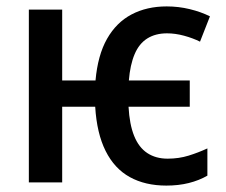

<svg xmlns="http://www.w3.org/2000/svg" viewBox="-20 -569 704 599"><path d="M499 10Q433 10 385 -16.5Q337 -43 309.5 -98Q282 -153 277 -236H174V0H70V-539H174V-318H278Q285 -397 314 -448Q343 -499 390.5 -524Q438 -549 500 -549Q537 -549 572 -540.5Q607 -532 635 -518L604 -439Q582 -450 554.5 -457.5Q527 -465 501 -465Q465 -465 439.5 -449Q414 -433 400 -400Q386 -367 382 -318H572V-236H381Q384 -181 398.5 -145Q413 -109 439.5 -91.5Q466 -74 503 -74Q538 -74 568.5 -83.5Q599 -93 627 -106V-21Q601 -6 569 2Q537 10 499 10Z"/></svg>

Font: Noto Sans Display SemiCondensed Medium
Style: Regular
Weight: 500
Width: 4
Designer: Monotype Design Team
Foundry: Monotype Imaging Inc.
Version: Version 2.003